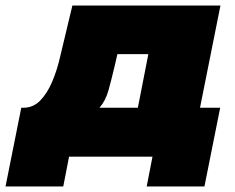

<svg xmlns="http://www.w3.org/2000/svg" viewBox="-84 -567 849 695"><path d="M-64 108 -7 -177H1Q36 -177 61.5 -203Q87 -229 105 -271.5Q123 -314 134 -363L178 -547H714L640 -177H713L656 108H447L468 0H166L145 108ZM415 -177 453 -371H341L331 -328Q319 -277 308.5 -239.5Q298 -202 276 -177Z"/></svg>

Font: Montserrat Black
Style: Italic
Weight: 900
Italic angle: -11.3°
Designer: Julieta Ulanovsky
Foundry: Julieta Ulanovsky
Version: Version 9.000; ttfautohint (v1.8.4.7-5d5b)